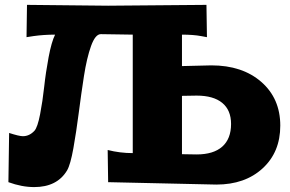

<svg xmlns="http://www.w3.org/2000/svg" viewBox="-20 -741 1180 781"><path d="M819.8 -721.2 821.8 -589.8 797.9 -594.2Q766.6 -600.1 720.2 -600.1V-472.2L839.8 -475.1Q965.8 -475.1 1043 -407.7Q1120.1 -340.3 1120.1 -230Q1120.1 -122.1 1048.3 -56.2Q976.6 9.8 859.9 9.8L419.9 0L418 -130.9Q467.8 -118.2 520 -118.2V-600.1Q505.4 -600.1 457 -601.1Q408.7 -602.1 390.1 -602.1Q367.7 -602.1 350.3 -553.7Q333 -505.4 321.5 -431.6Q310.1 -357.9 300.3 -281.7Q290.5 -205.6 278.6 -138.4Q266.6 -71.3 252.9 -47.9Q212.4 20 119.1 20Q68.8 20 14.2 0L17.1 -200.2Q57.6 -187 73.2 -187Q99.6 -187 120.1 -209Q132.8 -223.1 143.1 -276.1Q153.3 -329.1 159.7 -387.5Q166 -445.8 177.7 -508.3Q189.5 -570.8 204.1 -600.1Q158.2 -600.1 116.2 -594.2L87.9 -589.8L89.8 -721.2L419.9 -717.8ZM720.2 -351.1V-113.8L779.8 -112.8Q848.1 -112.8 884 -144.5Q919.9 -176.3 919.9 -236.8Q919.9 -293 884 -322.5Q848.1 -352.1 779.8 -352.1Z"/></svg>

Font: Zantroke
Style: Regular
Weight: 500
Foundry: gluk
Version: Version 0.36